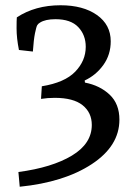

<svg xmlns="http://www.w3.org/2000/svg" viewBox="-20 -572 509 730"><path d="M55 138 50 82Q178 65 253.5 19.5Q329 -26 329 -97Q329 -144 294 -172Q259 -200 188 -200Q161 -200 136 -196L139 -244Q226 -258 266 -299.5Q306 -341 306 -394Q306 -439 277.5 -469Q249 -499 191 -499Q152 -499 132 -486Q125 -482 121.5 -476Q118 -470 113 -445.5Q108 -421 105 -376L52 -382Q43 -427 43 -464Q43 -496 44 -506Q114 -552 210 -552Q296 -552 348.5 -515Q401 -478 401 -415Q401 -364 373 -325Q345 -286 302 -266L303 -258Q360 -247 397 -212Q434 -177 434 -117Q434 -17 329 52Q224 121 55 138Z"/></svg>

Font: Poly
Style: Regular
Weight: 400
Designer: Jos Nicols Silva Schwarzenberg
Foundry: Jose Nicolas Silva Schwarzenberg
Version: Version 1.001